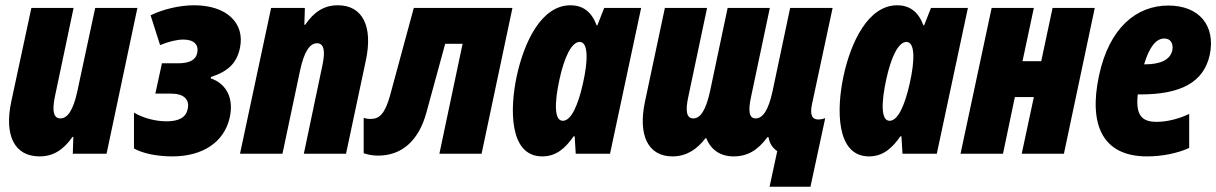

<svg xmlns="http://www.w3.org/2000/svg" viewBox="-20 -583 4612 728"><path d="M130 10C181 10 220 -14 255 -64H258L256 0H384L501 -553H341L273 -236C258 -167 237 -134 209 -134C183 -134 177 -162 188 -216L259 -553H99L23 -199C-5 -69 35 10 130 10Z M634 10C747 10 830 -43 851 -137C867 -209 840 -265 779 -286L780 -291C846 -313 878 -344 890 -402C909 -496 839 -563 716 -563C661 -563 598 -548 551 -525L587 -412C618 -425 651 -433 675 -433C715 -433 734 -414 728 -383C723 -356 699 -343 655 -343H594L569 -228H629C676 -228 699 -207 692 -171C686 -139 660 -123 612 -123C572 -123 525 -134 488 -156V-20C522 -1 575 10 634 10Z M890 0H1051L1118 -317C1133 -386 1154 -419 1182 -419C1208 -419 1214 -391 1203 -338L1132 0H1292L1367 -353C1395 -483 1355 -563 1261 -563C1210 -563 1171 -539 1137 -489H1134L1136 -553H1008Z M1414 7C1504 7 1568 -50 1597 -157L1668 -417H1734L1646 0H1806L1923 -553H1549L1459 -221C1439 -149 1417 -132 1385 -132C1374 -132 1365 -134 1359 -136V-2C1376 4 1394 7 1414 7Z M2036 10C2090 10 2124 -22 2155 -66H2159L2163 0H2293L2411 -553H2271L2245 -487H2242C2222 -543 2185 -563 2143 -563C2033 -563 1967 -424 1939 -293C1913 -171 1910 10 2036 10ZM2114 -125C2082 -125 2081 -190 2102 -285C2120 -366 2147 -424 2178 -424C2210 -424 2211 -357 2190 -265C2172 -185 2146 -125 2114 -125Z M2898 125H3053L3109 -135C3098 -131 3090 -130 3082 -130C3059 -130 3050 -148 3059 -189L3137 -553H2976L2909 -236C2894 -167 2873 -134 2845 -134C2820 -134 2816 -162 2828 -217L2899 -553H2739L2672 -236C2657 -167 2636 -134 2609 -134C2583 -134 2578 -162 2590 -217L2661 -553H2501L2426 -200C2398 -70 2437 10 2530 10C2583 10 2623 -17 2655 -59H2658C2676 -14 2712 10 2762 10C2814 10 2853 -13 2890 -63H2894C2898 -37 2911 -21 2927 -10Z M3275 10C3329 10 3363 -22 3394 -66H3398L3402 0H3532L3650 -553H3510L3484 -487H3481C3461 -543 3424 -563 3382 -563C3272 -563 3206 -424 3178 -293C3152 -171 3149 10 3275 10ZM3353 -125C3321 -125 3320 -190 3341 -285C3359 -366 3386 -424 3417 -424C3449 -424 3450 -357 3429 -265C3411 -185 3385 -125 3353 -125Z M3622 0H3783L3828 -215H3900L3854 0H4014L4131 -553H3971L3928 -351H3857L3900 -553H3740Z M4329 10C4387 10 4445 -2 4489 -22V-151C4445 -130 4400 -121 4366 -121C4312 -121 4285 -143 4294 -225H4304C4456 -225 4544 -270 4567 -375C4590 -487 4526 -562 4410 -562C4290 -562 4186 -479 4147 -296C4107 -109 4161 10 4329 10ZM4395 -437C4419 -437 4430 -417 4425 -392C4417 -357 4382 -339 4320 -339H4318C4337 -402 4362 -437 4395 -437Z"/></svg>

Font: Noto Sans ExtraCondensed Black
Style: Italic
Weight: 900
Width: 2
Italic angle: -12°
Designer: Monotype Design Team
Foundry: Monotype Imaging Inc.
Version: Version 2.013